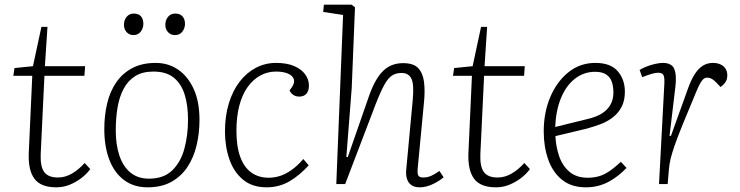

<svg xmlns="http://www.w3.org/2000/svg" viewBox="-20 -787 3165 821"><path d="M42 -496 121 -504 157 -672H183L172 -504H344L341 -463H170L154 -127Q152 -75 169 -51.5Q186 -28 228 -28Q259 -28 288 -45Q317 -62 342 -90L366 -64Q350 -42 326.5 -24.5Q303 -7 276.5 3.5Q250 14 221 14Q154 14 127 -23Q100 -60 103 -133L118 -463H37Z M611 14Q552 14 510.5 -17Q469 -48 447.5 -104Q426 -160 426 -235Q426 -293 438 -344Q450 -395 476.5 -434Q503 -473 545 -495.5Q587 -518 646 -518Q700 -518 742 -489Q784 -460 808.5 -406Q833 -352 833 -274Q833 -217 820.5 -165Q808 -113 781.5 -73Q755 -33 713 -9.5Q671 14 611 14ZM617 -23Q680 -23 716.5 -58.5Q753 -94 768.5 -151.5Q784 -209 784 -275Q784 -337 769.5 -383Q755 -429 723 -455Q691 -481 636 -481Q589 -481 558 -461.5Q527 -442 508.5 -407Q490 -372 482.5 -326.5Q475 -281 475 -229Q475 -167 491 -120.5Q507 -74 538.5 -48.5Q570 -23 617 -23ZM510 -681Q510 -701 521.5 -715Q533 -729 552 -729Q572 -729 582.5 -717.5Q593 -706 593 -685Q593 -667 582 -652Q571 -637 550 -637Q533 -637 521.5 -649.5Q510 -662 510 -681ZM687 -681Q687 -701 698.5 -715Q710 -729 729 -729Q750 -729 760.5 -717Q771 -705 771 -685Q771 -667 760 -652Q749 -637 728 -637Q710 -637 698.5 -649.5Q687 -662 687 -681Z M1160 -518Q1207 -518 1238 -504.5Q1269 -491 1285 -469Q1301 -447 1301 -421Q1301 -398 1290 -386Q1279 -374 1260 -374Q1245 -374 1234.5 -381Q1224 -388 1218 -400L1228 -414Q1241 -433 1236.5 -448Q1232 -463 1212 -472Q1192 -481 1160 -481Q1124 -481 1093 -464Q1062 -447 1039 -415Q1016 -383 1003.5 -336Q991 -289 991 -228Q991 -160 1007.5 -115.5Q1024 -71 1055 -49Q1086 -27 1129 -27Q1153 -27 1177 -34.5Q1201 -42 1226.5 -60Q1252 -78 1277 -107L1300 -80Q1281 -59 1260 -41.5Q1239 -24 1217.5 -11.5Q1196 1 1171.5 7.5Q1147 14 1120 14Q1059 14 1019.5 -18.5Q980 -51 961 -105.5Q942 -160 942 -225Q942 -291 958.5 -345Q975 -399 1004.5 -437.5Q1034 -476 1074 -497Q1114 -518 1160 -518Z M1877 -29Q1869 -22 1857.5 -14.5Q1846 -7 1832.5 -0.5Q1819 6 1804.5 10Q1790 14 1775 14Q1752 14 1738.5 4Q1725 -6 1720 -23Q1715 -40 1717 -61L1745 -361Q1751 -427 1739 -451Q1727 -475 1697 -475Q1674 -475 1657 -464.5Q1640 -454 1623.5 -424.5Q1607 -395 1585 -338L1456 0H1418L1447 -723L1362 -736L1365 -767H1483L1498 -756L1484 -411L1461 -116L1467 -115L1555 -368Q1567 -404 1581.5 -432Q1596 -460 1613.5 -479Q1631 -498 1653.5 -507.5Q1676 -517 1704 -517Q1748 -517 1768 -496Q1788 -475 1793 -437.5Q1798 -400 1793 -350L1766 -66Q1764 -44 1769 -36Q1774 -28 1790 -28Q1808 -28 1824.5 -35.5Q1841 -43 1859 -56Z M1922 -496 2001 -504 2037 -672H2063L2052 -504H2224L2221 -463H2050L2034 -127Q2032 -75 2049 -51.5Q2066 -28 2108 -28Q2139 -28 2168 -45Q2197 -62 2222 -90L2246 -64Q2230 -42 2206.5 -24.5Q2183 -7 2156.5 3.5Q2130 14 2101 14Q2034 14 2007 -23Q1980 -60 1983 -133L1998 -463H1917Z M2526 -518Q2591 -518 2621.5 -482.5Q2652 -447 2652 -395Q2652 -356 2637.5 -329Q2623 -302 2599 -284Q2575 -266 2546.5 -255.5Q2518 -245 2489 -237L2355 -205Q2357 -160 2371 -119Q2385 -78 2415 -52.5Q2445 -27 2493 -27Q2518 -27 2540 -33Q2562 -39 2585 -54.5Q2608 -70 2635 -95L2659 -69Q2643 -52 2624 -37Q2605 -22 2584 -10.5Q2563 1 2538.5 7.5Q2514 14 2485 14Q2423 14 2383 -18.5Q2343 -51 2324 -105.5Q2305 -160 2305 -225Q2305 -306 2333 -372Q2361 -438 2410.5 -478Q2460 -518 2526 -518ZM2603 -391Q2603 -414 2597 -434.5Q2591 -455 2573.5 -467.5Q2556 -480 2525 -480Q2476 -480 2438 -450Q2400 -420 2378.5 -367Q2357 -314 2354 -244L2492 -278Q2527 -286 2551.5 -300.5Q2576 -315 2589.5 -338Q2603 -361 2603 -391Z M2821 -433Q2822 -451 2818 -463.5Q2814 -476 2794 -476Q2783 -476 2766 -471Q2749 -466 2726 -457L2715 -488Q2726 -495 2743.5 -502Q2761 -509 2780.5 -513.5Q2800 -518 2814 -518Q2852 -518 2863 -492.5Q2874 -467 2868 -416L2843 -206H2849L2921 -406Q2934 -443 2949.5 -468Q2965 -493 2984.5 -505.5Q3004 -518 3028 -518Q3047 -518 3061 -511.5Q3075 -505 3082.5 -493Q3090 -481 3090 -465Q3090 -447 3081.5 -435Q3073 -423 3061 -415L3039 -438Q3031 -446 3022.5 -450.5Q3014 -455 3004 -455Q2999 -455 2994 -453Q2989 -451 2983.5 -444.5Q2978 -438 2972 -427Q2966 -416 2959 -399Q2922 -311 2899.5 -255.5Q2877 -200 2865 -165.5Q2853 -131 2847.5 -108Q2842 -85 2840 -60L2835 0H2798Z"/></svg>

Font: Literata 18pt ExtraLight
Style: Italic
Weight: 250
Italic angle: -2°
Designer: Latin by Veronika Burian and Jose Scaglione. Greek by Irene Vlachou. Cyrillic by Vera Evstafieva
Foundry: TypeTogether
Version: Version 3.103;gftools[0.9.29]